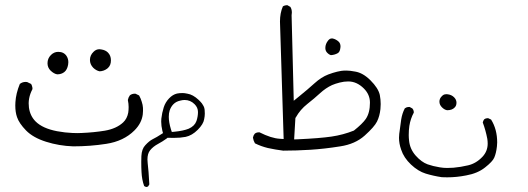

<svg xmlns="http://www.w3.org/2000/svg" viewBox="-20 -405 2040 742"><path d="M397 -202.1Q387.7 -211.4 371.6 -213.9Q367.7 -214.8 364.3 -214.8Q351.1 -214.8 341.3 -204.6Q327.6 -191.4 327.6 -173.3Q327.6 -156.2 340.3 -143.1Q351.6 -132.3 364.7 -129.4Q380.9 -129.9 394 -139.6L397.9 -143.1Q408.7 -153.3 408.7 -171.9Q408.7 -190.4 397 -202.1ZM244.1 -164.6Q244.1 -177.7 237.3 -188.5Q226.6 -204.6 205.1 -204.6Q189 -204.6 176.8 -192.4Q163.6 -179.2 163.6 -160.6Q163.6 -144 175.3 -132.3Q188.5 -119.6 201.2 -117.7Q217.3 -117.7 228.5 -126.5Q239.7 -135.3 243.2 -154.8Q244.1 -159.7 244.1 -164.6ZM39.1 2.4Q39.1 28.8 45.9 47.9Q53.7 71.3 80.6 99.1Q107.9 127 158 142.8Q208 158.7 262.7 160.6Q329.1 160.6 390.6 150.9Q458 140.6 499.5 99.1Q527.3 71.3 531.7 37.6Q532.7 29.8 532.7 23.4Q532.7 17.1 532.5 11.7Q532.2 6.3 531 0.2Q529.8 -5.9 527.8 -11.7Q524.4 -23.9 517.6 -36.1L504.4 -42.5Q502.9 -43 502 -43Q489.7 -43 481.9 -36.6Q476.1 -28.8 474.1 -18.6Q477.1 -3.9 477.1 8.3Q477.1 20.5 475.6 30.3Q471.2 53.7 456.1 67.9Q430.2 92.3 384.8 100.1Q343.3 106.9 295.9 108.9Q287.1 109.4 279.3 109.4Q271.5 109.4 259.8 108.9Q232.4 107.9 200.7 102.1Q144.5 91.3 117.7 64.5Q96.2 43 91.8 10.3Q90.8 2.9 90.8 -6.1Q90.8 -15.1 92.8 -25.4Q96.2 -43 105 -59.6Q105.5 -60.5 105.5 -62.3Q105.5 -64 105.2 -66.4Q105 -68.8 104 -71.3Q103 -76.2 100.1 -80.6L85 -87.9Q82 -88.4 79.1 -88.4Q66.4 -88.4 56.6 -80.6Q41.5 -43.5 39.6 -10.3Q39.1 -3.4 39.1 2.4Z M632.3 46.4Q632.3 32.7 635.7 22Q640.6 7.3 650.6 -2.7Q660.6 -12.7 676.3 -16.1Q685.1 -18.6 693.4 -18.6Q715.8 -18.6 731.9 -2.4Q745.1 10.7 745.1 27.8Q745.1 44.9 739.3 62.5Q732.4 82 709.5 92.3Q689 100.6 654.8 104L644 105L640.6 94.7Q632.3 67.4 632.3 46.4ZM543.9 317.4Q544.9 317.4 545.7 317.4Q546.4 317.4 547.4 317.4Q548.3 317.4 549.3 316.9Q551.3 316.4 552.7 314.9L557.1 307.6Q554.2 252.9 550.8 226.1Q549.8 218.3 549.8 211.4Q549.8 188.5 560.1 175.8Q571.3 161.6 591.3 150.9Q607.9 142.1 624 130.4L627.4 127.4Q641.6 127.9 650.9 127.9Q676.8 127.9 697.3 124Q722.2 118.7 744.1 96.7Q766.1 74.7 769 55.7Q771.5 43.9 771.5 33.9Q771.5 23.9 770.8 19Q770 14.2 769.5 12.2Q769 10.3 768.1 8.1Q767.1 5.9 765.9 3.7Q764.6 1.5 763.2 -0.7Q761.7 -2.9 760.3 -5.4Q754.9 -12.2 747.1 -19.5Q725.6 -39.6 704.1 -43Q692.9 -45.4 686 -45.4Q672.9 -45.4 664.1 -43.5Q647.5 -39.6 633.3 -24.7Q619.1 -9.8 612.8 9.8Q606 31.2 603.5 53.7Q603 59.1 603 64.9Q603 81.5 607.4 100.1L609.9 109.4L602.1 114.3Q586.9 124.5 570.3 132.8Q556.6 139.6 541.5 156.2Q527.8 170.4 526.4 198.2Q525.9 211.9 525.9 220.2Q525.9 243.7 526.9 259.8Q528.3 289.6 537.1 314Z M1295.9 -225.6Q1295.9 -236.8 1289.1 -243.7Q1278.8 -253.4 1265.6 -256.3Q1263.7 -256.3 1261.2 -256.3Q1254.9 -256.3 1248.5 -249Q1237.3 -235.4 1237.3 -219.7Q1237.3 -209.5 1243.2 -202.6Q1250.5 -194.3 1258.8 -191.9Q1273.4 -192.9 1284.7 -199.2Q1293.5 -203.6 1295.4 -219.7Q1295.9 -222.7 1295.9 -225.6ZM1263.2 -76.2Q1275.4 -81.5 1292.5 -85.9Q1309.6 -90.3 1325.7 -90.3Q1358.9 -90.3 1386.2 -63Q1409.7 -39.6 1409.7 -8.3Q1409.7 31.2 1393.6 54.7Q1380.9 73.2 1347.7 99.6Q1306.2 116.2 1261.2 122.8Q1216.3 129.4 1131.3 133.3L1116.7 133.8L1121.6 50.8L1123.5 48.3Q1140.1 18.6 1167.7 -3.2Q1195.3 -24.9 1217 -44.9Q1238.8 -64.9 1263.2 -76.2ZM1451.2 -2.9Q1451.2 -20.5 1447.8 -38.1Q1441.9 -64.5 1411.6 -94.7Q1382.8 -123.5 1352.5 -128.4Q1332 -132.3 1319.1 -132.3Q1306.2 -132.3 1298.6 -131.1Q1291 -129.9 1282.7 -127.9Q1266.6 -124 1248.5 -117.2Q1221.7 -106.9 1195.3 -83Q1168.9 -59.1 1136.2 -32.7L1115.2 -15.6L1106.9 -345.7Q1107.9 -352.1 1107.9 -356.4Q1107.9 -369.6 1102.1 -378.4L1090.8 -384.8Q1089.8 -384.8 1087.9 -384.8Q1085.9 -384.8 1083.5 -384.3Q1077.6 -383.3 1073.2 -380.4Q1062 -354.5 1062 -321.8Q1062 -319.3 1076.2 132.3L1061.5 131.3Q1028.3 129.4 982.9 106.4Q981.4 106.4 980.5 106.4Q970.7 106.4 964.4 111.8Q959 118.2 957.5 127Q959.5 139.2 965.3 148.9Q988.8 160.6 1015.1 167Q1043.9 173.3 1074.2 177.2Q1125 177.2 1179.4 173.8Q1233.9 170.4 1294.9 160.6Q1352.5 151.9 1389.2 119.1Q1426.8 85.4 1437 64.7Q1447.3 43.9 1450.2 16.6Q1451.2 6.8 1451.2 -2.9Z M1710.9 -40.5Q1708 -41 1705.8 -41Q1703.6 -41 1700.7 -40.5Q1693.8 -40 1687.5 -33.2Q1678.2 -24.4 1678.2 -12.2Q1678.2 0 1688 9.8Q1697.8 19.5 1708 21Q1727.1 21 1736.8 10.7Q1744.1 3.9 1744.1 -8.1Q1744.1 -20 1734.6 -29.3Q1725.1 -38.6 1710.9 -40.5ZM1522 127.4Q1522 149.9 1530.3 173.3Q1540.5 204.6 1568.1 230.7Q1595.7 256.8 1625.2 265.9Q1654.8 274.9 1687.5 279.8Q1696.3 280.3 1708.5 280.3Q1744.6 280.3 1781.7 272.9Q1825.7 265.1 1854.5 242.2Q1883.8 219.2 1890.1 204.1Q1897.5 187 1900.4 161.1Q1901.4 152.3 1901.4 145.5Q1901.4 94.7 1877.9 57.1L1866.7 51.8Q1865.7 51.8 1863.3 51.8Q1856.9 51.8 1851.1 56.2Q1847.2 61.5 1845.7 68.4Q1856.9 98.1 1863.3 131.8Q1864.7 141.1 1864.7 149.9Q1864.7 179.2 1844.7 200.7Q1820.3 226.6 1789.1 233.9Q1760.7 240.7 1732.4 243.2Q1721.7 244.1 1707.8 244.1Q1693.8 244.1 1679.7 241.7Q1652.8 237.3 1632.3 230Q1608.4 221.2 1586.4 196.3Q1564.5 171.4 1561 139.6Q1559.6 127 1559.6 117.2Q1559.6 97.7 1562 81.5Q1566.4 53.7 1579.1 30.3Q1579.1 29.8 1579.1 28.1Q1579.1 26.4 1578.6 23.9Q1577.6 19 1573.7 14.2L1563 8.3Q1555.2 8.3 1551 10Q1546.9 11.7 1544.4 13.7Q1534.2 33.2 1530.5 56.6Q1526.9 80.1 1522.9 112.3Q1522 119.6 1522 127.4Z"/></svg>

Font: NaikaiFont
Style: ExtraLight
Weight: 200
Version: Version 1.89